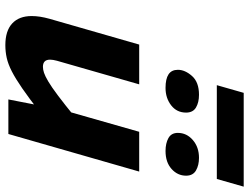

<svg xmlns="http://www.w3.org/2000/svg" viewBox="-124 -774 909 700"><g transform="rotate(90 330.0 -423.5)"><path d="M342 0 370 -144H365L460 -477H605L468 0ZM409 -245 386 -113Q337 -75 301.5 -50.5Q266 -26 239.5 -12.5Q213 1 190.5 6Q168 11 144 11Q92 11 65 -14Q38 -39 38 -85Q38 -100 40.5 -116Q43 -132 48 -150L142 -477H287L201 -177Q199 -170 198 -163.5Q197 -157 197 -152Q197 -139 203.5 -132.5Q210 -126 223 -126Q233 -126 245 -130Q257 -134 276.5 -145.5Q296 -157 328 -181Q360 -205 409 -245ZM290 -760 318 -858H660L632 -760ZM300 -573Q267 -573 250.5 -584Q234 -595 234 -618Q234 -644 256.5 -669.5Q279 -695 325 -695Q353 -695 371.5 -684Q390 -673 390 -648Q390 -614 363.5 -593.5Q337 -573 300 -573ZM530 -573Q502 -573 483 -583.5Q464 -594 464 -618Q464 -650 490 -672.5Q516 -695 555 -695Q582 -695 601 -684Q620 -673 620 -648Q620 -617 595.5 -595Q571 -573 530 -573Z"/></g></svg>

Font: Intel One Mono Light
Style: Italic
Weight: 300
Italic angle: -16°
Monospace: yes
Designer: Fred Shallcrass
Foundry: Frere-Jones Type LLC
Version: Version 1.004